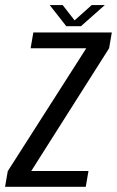

<svg xmlns="http://www.w3.org/2000/svg" viewBox="-46 -720 452 740"><path d="M-26.5 0 -16 -60.5 286.5 -534H72L82.5 -595H385L374.5 -534L74.5 -61H295L284.5 0ZM209.5 -619 145.5 -700.5H195.5L241.5 -641.5L307.5 -700.5H358L266 -619Z"/></svg>

Font: Anybody
Style: Italic
Weight: 400
Italic angle: -10°
Designer: Tyler Finck
Foundry: Etcetera Type Company
Version: Version 1.010; ttfautohint (v1.8.3) -l 8 -r 50 -G 200 -x 14 